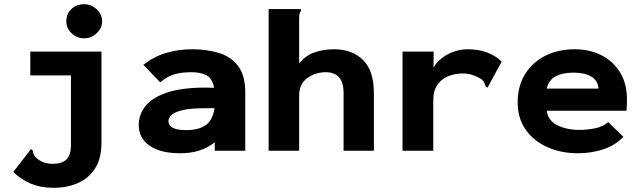

<svg xmlns="http://www.w3.org/2000/svg" viewBox="-20 -716 3040 912"><path d="M231 176Q174 176 127 156.5Q80 137 43 101L121 0L127 -8L135 -2Q137 6 139 14Q141 22 152 34Q167 47 185.5 54.5Q204 62 231 62Q276 62 296.5 40.5Q317 19 317 -27V-358H124V-471H462V-39Q462 39 430 86.5Q398 134 345.5 155.5Q293 177 231 176ZM380 -534Q345 -534 320 -558Q295 -582 295 -615Q295 -650 319 -673Q343 -696 380 -696Q413 -696 439 -672Q465 -648 465 -615Q465 -582 439 -558Q413 -534 380 -534Z M836 12Q742 12 690.5 -24Q639 -60 639 -122Q639 -173 671.5 -213Q704 -253 774 -276.5Q844 -300 958 -300Q964 -300 974.5 -299.5Q985 -299 997 -299Q988 -344 960.5 -358.5Q933 -373 890 -373Q844 -373 809.5 -363.5Q775 -354 741 -325L661 -408Q710 -447 768.5 -464.5Q827 -482 894 -482Q962 -482 1019.5 -464.5Q1077 -447 1111 -402.5Q1145 -358 1145 -276V0H1000V-40Q967 -14 927 -1Q887 12 836 12ZM780 -141Q780 -98 864 -98Q923 -98 956.5 -121Q990 -144 999 -202Q987 -202 975 -202Q963 -202 955 -202Q883 -202 845.5 -192.5Q808 -183 794 -169Q780 -155 780 -141Z M1256 -673H1409V-663Q1404 -657 1402.5 -649.5Q1401 -642 1401 -626V-415Q1431 -452 1473.5 -467Q1516 -482 1567 -482Q1653 -482 1704.5 -431Q1756 -380 1756 -274V0H1612V-272Q1612 -327 1589.5 -350Q1567 -373 1529 -373Q1478 -373 1439.5 -345Q1401 -317 1401 -263V0H1256Z M1892 -471H2040L2039 -395Q2062 -434 2107 -458Q2152 -482 2202 -482Q2303 -482 2363 -423L2300 -308L2297 -300L2288 -304Q2284 -312 2281.5 -320.5Q2279 -329 2267 -340Q2248 -352 2226 -359.5Q2204 -367 2179 -367Q2141 -367 2109 -354Q2077 -341 2057.5 -313Q2038 -285 2038 -240V0H1892Z M2725 12Q2645 12 2580 -17Q2515 -46 2477 -100Q2439 -154 2439 -230Q2439 -308 2474.5 -364.5Q2510 -421 2571 -451.5Q2632 -482 2711 -482Q2781 -482 2837 -453.5Q2893 -425 2925.5 -372Q2958 -319 2958 -244Q2958 -233 2957.5 -217Q2957 -201 2956 -190H2577Q2583 -143 2627.5 -121Q2672 -99 2732 -99Q2769 -99 2806.5 -106.5Q2844 -114 2869 -136L2941 -66Q2902 -25 2845 -6.5Q2788 12 2725 12ZM2577 -295H2823Q2820 -334 2788.5 -352.5Q2757 -371 2705 -371Q2651 -371 2618 -352.5Q2585 -334 2577 -295Z"/></svg>

Font: Inconsolata Expanded Black
Style: Regular
Weight: 900
Width: 7
Monospace: yes
Designer: Raph Levien, Cyreal, Brenton Simpson
Foundry: Raph Levien, Cyreal, Google
Version: Version 3.001; ttfautohint (v1.8.2.53-6de2)